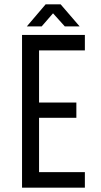

<svg xmlns="http://www.w3.org/2000/svg" viewBox="-20 -860 463 880"><path d="M171 -739 223 -799 277 -739H345L258 -840H189L103 -739ZM330 -390H159V-629H369V-700H81V0H369V-71H159V-320H330Z"/></svg>

Font: Bebas Neue Regular two
Style: Regular2
Weight: 400
Designer: Ryoichi Tsunekawa & LGV (GE)
Foundry: Free Software Foundation, Inc.
Version: Version 1.003 August 13, 2016